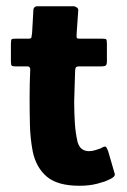

<svg xmlns="http://www.w3.org/2000/svg" viewBox="-20 -596 408 616"><path d="M235 0Q165 0 130.5 -29Q96 -58 85 -110Q77 -152 76 -195.5Q75 -239 75 -282Q75 -310 75.5 -329Q76 -348 77 -373Q77 -383 68 -383H30Q21 -383 18 -385Q15 -387 15 -399V-455Q15 -469 18 -470.5Q21 -472 33 -472H72Q80 -472 81 -476.5Q82 -481 83 -491L87 -562Q87 -576 101 -576H215Q221 -576 226.5 -572Q232 -568 231 -562L226 -490Q225 -477 226.5 -474.5Q228 -472 234 -472H307Q319 -472 321 -469.5Q323 -467 323 -453V-400Q323 -389 319.5 -386Q316 -383 305 -383H233Q226 -383 223.5 -379.5Q221 -376 221 -368Q220 -345 219.5 -320.5Q219 -296 218 -270Q218 -237 220 -203.5Q222 -170 229 -140Q234 -124 243.5 -117.5Q253 -111 265 -111Q276 -111 286.5 -114.5Q297 -118 303 -120Q316 -128 319.5 -125Q323 -122 327 -111L347 -42Q351 -34 344 -28Q337 -22 317 -14Q305 -10 291.5 -6.5Q278 -3 264 -1.5Q250 0 235 0Z"/></svg>

Font: Glory ExtraBold
Style: Regular
Weight: 800
Designer: Robert Leuschke
Foundry: Robert Leuschke
Version: Version 1.011